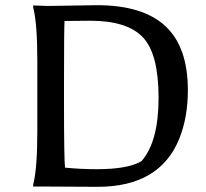

<svg xmlns="http://www.w3.org/2000/svg" viewBox="-20 -721 794 741"><path d="M166 -698Q351 -701 354 -701Q531 -701 618 -620.5Q705 -540 705 -373Q705 -268 672 -186Q597 0 357 0L167 -1H108V-8Q124 -70 124 -211V-490Q124 -631 108 -693V-700ZM353 -68Q474 -68 526 -99Q592 -174 592 -343.5Q592 -513 531.5 -577Q471 -641 328 -641Q325 -641 229 -640Q227 -602 227 -394V-334Q227 -104 231 -74Q291 -68 353 -68Z"/></svg>

Font: Asul
Style: Regular
Weight: 400
Designer: Mariela Monsalve
Foundry: Mariela Monsalve
Version: Version 1.002